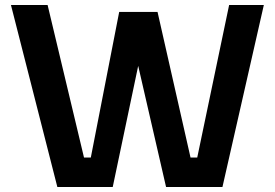

<svg xmlns="http://www.w3.org/2000/svg" viewBox="-20 -750 1102 770"><path d="M432.1 0H210L23.9 -730H170.9L316.9 -118.2H344.2L458 -702.1H611.8L744.1 -118.2H771L898.9 -730H1038.1L872.1 0H646L534.2 -485.8Z"/></svg>

Font: Sora SemiBold
Style: Regular
Weight: 600
Designer: Jonathan Barnbrook, Julián Moncada
Foundry: Barnbrook Fonts
Version: Version 2.000